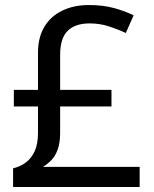

<svg xmlns="http://www.w3.org/2000/svg" viewBox="-20 -743 612 763"><path d="M334 -723Q389 -723 433 -711Q477 -699 511 -682L480 -612Q450 -626 413.5 -638Q377 -650 336 -650Q279 -650 249 -620.5Q219 -591 219 -525V-386H423V-320H219V-216Q219 -176 209.5 -149.5Q200 -123 184.5 -107Q169 -91 151 -80H535V0H32V-74Q61 -81 83 -97.5Q105 -114 118 -142.5Q131 -171 131 -215V-320H35V-386H131V-534Q131 -594 156 -636Q181 -678 227 -700.5Q273 -723 334 -723Z"/></svg>

Font: Noto Sans Hebrew
Style: Regular
Weight: 400
Designer: Monotype Design Team
Foundry: Monotype Imaging Inc.
Version: Version 2.003;January 10, 2023;FontCreator 14.0.0.2877 64-bi